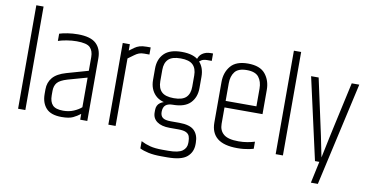

<svg xmlns="http://www.w3.org/2000/svg" viewBox="-80 -933 2507 1303"><g transform="rotate(10 1173.5 -282.0)"><path d="M75 -713H125V0H75Z M261 -550Q282 -557 316.5 -562.5Q351 -568 388 -568Q476 -568 514 -532Q552 -496 552 -432V0H503V-40Q480 -22 453 -9Q426 4 375 4Q301 4 268 -32.5Q235 -69 235 -130V-162Q235 -210 263.5 -243.5Q292 -277 355 -295L503 -337V-432Q503 -474 480.5 -497Q458 -520 388 -520Q354 -520 319 -514Q284 -508 261 -500ZM503 -86V-290L371 -253Q320 -238 302 -216.5Q284 -195 284 -160V-129Q284 -85 305 -62.5Q326 -40 378 -40Q418 -40 450.5 -54Q483 -68 503 -86Z M862 -566H889V-517H853Q832 -517 817.5 -511.5Q803 -506 787.5 -494.5Q772 -483 747 -465V0H697V-563H746V-519Q765 -533 779.5 -543.5Q794 -554 813 -560Q832 -566 862 -566Z M992 -152Q992 -187 1016.5 -204Q1041 -221 1067 -219Q1078 -219 1086 -216Q1094 -213 1103 -209Q1071 -209 1054.5 -194.5Q1038 -180 1038 -148Q1038 -122 1054 -109Q1070 -96 1110 -96H1169Q1242 -96 1272.5 -66Q1303 -36 1303 18V28Q1303 83 1264 116Q1225 149 1129 149H1088Q1036 149 999 141Q962 133 939 121V71Q970 87 1003.5 95.5Q1037 104 1088 104H1128Q1198 104 1225.5 83.5Q1253 63 1253 29V18Q1253 -2 1247.5 -17.5Q1242 -33 1224.5 -42Q1207 -51 1170 -51H1110Q1054 -51 1023 -73.5Q992 -96 992 -136ZM943 -430Q943 -495 982 -534Q1021 -573 1103 -573Q1186 -573 1224.5 -534Q1263 -495 1263 -430V-352Q1263 -288 1224.5 -248.5Q1186 -209 1103 -209Q1021 -209 982 -248.5Q943 -288 943 -352ZM1213 -430Q1213 -478 1187.5 -503Q1162 -528 1103 -528Q1044 -528 1018.5 -503Q993 -478 993 -430V-352Q993 -304 1018.5 -279Q1044 -254 1103 -254Q1162 -254 1187.5 -279Q1213 -304 1213 -352ZM1298 -599H1313V-548H1280Q1258 -548 1243 -539.5Q1228 -531 1219 -517L1209 -530Q1215 -565 1239 -582Q1263 -599 1298 -599Z M1403 -419Q1403 -484 1440 -528.5Q1477 -573 1559 -573Q1642 -573 1678.5 -528.5Q1715 -484 1715 -419V-255H1665V-419Q1665 -467 1641.5 -497.5Q1618 -528 1559 -528Q1500 -528 1476.5 -497.5Q1453 -467 1453 -419V-169H1403ZM1403 -173H1453V-139Q1453 -93 1483.5 -67.5Q1514 -42 1586 -42Q1618 -42 1646.5 -47Q1675 -52 1697 -59V-10Q1684 -6 1666.5 -2.5Q1649 1 1629 3Q1609 5 1586 5Q1493 5 1448 -31.5Q1403 -68 1403 -139ZM1433 -297H1715V-252H1433Z M1850 -713H1900V0H1850Z M2275 -563H2327L2167 149H2119L2151 0H2121L1995 -563H2047L2114 -254Q2123 -215 2131 -175.5Q2139 -136 2145.5 -103.5Q2152 -71 2156 -51.5Q2160 -32 2160 -32Q2160 -32 2164 -51.5Q2168 -71 2175 -103.5Q2182 -136 2190 -175.5Q2198 -215 2207 -254Z"/></g></svg>

Font: Khand Variable Light
Style: Regular
Weight: 300
Designer: Satya Rajpurohit
Foundry: Indian Type Foundry
Version: Version 3.000